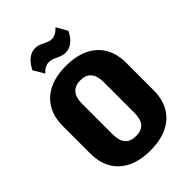

<svg xmlns="http://www.w3.org/2000/svg" viewBox="-266 -1033 1158 1158"><g transform="rotate(-45 313.0 -454.5)"><path d="M312 11Q228 11 167.5 -18Q107 -47 75 -101.5Q43 -156 43 -233V-467Q43 -544 75 -598.5Q107 -653 167 -682Q227 -711 312 -711Q398 -711 458.5 -682Q519 -653 551 -598.5Q583 -544 583 -467V-233Q583 -156 551 -101.5Q519 -47 458.5 -18Q398 11 312 11ZM313 -112Q360 -112 382.5 -138.5Q405 -165 405 -221V-479Q405 -534 382 -561Q359 -588 313 -588Q267 -588 243.5 -561Q220 -534 220 -479V-221Q220 -166 243 -139Q266 -112 313 -112ZM151 -835Q172 -876 198.5 -897Q225 -918 255 -918Q277 -918 295.5 -910Q314 -902 332 -893.5Q350 -885 368 -885Q384 -885 400 -893.5Q416 -902 433 -920L473 -850Q453 -809 426 -788.5Q399 -768 370 -768Q348 -768 329 -776Q310 -784 292.5 -792Q275 -800 256 -800Q240 -800 224 -792Q208 -784 192 -766Z"/></g></svg>

Font: Pathway Extreme Condensed ExtraBold
Style: Regular
Weight: 800
Width: 3
Version: Version 1.001;gftools[0.9.26]